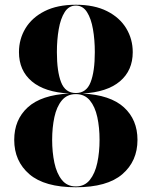

<svg xmlns="http://www.w3.org/2000/svg" viewBox="-20 -780 640 810"><path d="M40 -190Q40 -275 97.2 -327.2Q154.5 -379.5 272 -385.5Q168.5 -391 114.2 -436.8Q60 -482.5 60 -560Q60 -615 87.5 -660.5Q115 -706 168.5 -733Q222 -760 300 -760Q378 -760 431.5 -733Q485 -706 512.5 -660.5Q540 -615 540 -560Q540 -482.5 485.8 -436.8Q431.5 -391 328 -385.5Q445.5 -379.5 502.8 -327.2Q560 -275 560 -190Q560 -100 496 -45Q432 10 300 10Q168 10 104 -45Q40 -100 40 -190ZM220 -560Q220 -478.5 237.8 -433Q255.5 -387.5 300 -387.5Q344.5 -387.5 362.2 -433Q380 -478.5 380 -560Q380 -612 372.2 -656.8Q364.5 -701.5 347 -729Q329.5 -756.5 300 -756.5Q270.5 -756.5 253 -729Q235.5 -701.5 227.8 -656.8Q220 -612 220 -560ZM200 -190Q200 -138 209.5 -93.2Q219 -48.5 241 -21Q263 6.5 300 6.5Q337 6.5 359 -21Q381 -48.5 390.5 -93.2Q400 -138 400 -190Q400 -242 390.5 -286Q381 -330 359 -356.5Q337 -383 300 -383Q263 -383 241 -356.5Q219 -330 209.5 -286Q200 -242 200 -190Z"/></svg>

Font: Bodoni* 48pt
Style: Bold
Weight: 700
Version: Version 2.3